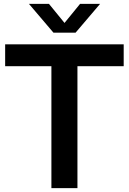

<svg xmlns="http://www.w3.org/2000/svg" viewBox="-20 -968 664 988"><path d="M244.5 0V-627.5H6.5V-740H616.5V-627.5H378.5V0ZM255 -800 129 -948H232L323 -836.5H301L392 -948H495L369 -800Z"/></svg>

Font: Encode Sans Condensed Thin SemiBold
Style: Regular
Weight: 600
Version: Version 3.002